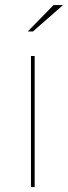

<svg xmlns="http://www.w3.org/2000/svg" viewBox="-20 -758 276 778"><path d="M105.5 0V-531H120.5V0ZM92.5 -630.5 197 -737.5H235.5L113.5 -630.5Z"/></svg>

Font: Epilogue Thin
Style: Regular
Weight: 250
Designer: Tyler Finck
Foundry: Etcetera Type Co
Version: Version 2.111